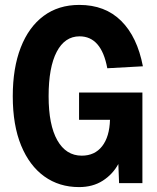

<svg xmlns="http://www.w3.org/2000/svg" viewBox="-20 -746 640 782"><path d="M302 16Q221 16 160.5 -27.5Q100 -71 66 -153.5Q32 -236 32 -354Q32 -469 64.5 -552.5Q97 -636 157.5 -681Q218 -726 303 -726Q408 -726 473.5 -661Q539 -596 562 -476L417 -468Q393 -598 304 -598Q244 -598 211 -535Q178 -472 178 -354Q178 -237 213.5 -174.5Q249 -112 313 -112Q366 -112 396 -150.5Q426 -189 428 -258H302V-369H560V0H465L462 -78Q439 -36 398.5 -10Q358 16 302 16Z"/></svg>

Font: Geist Mono
Style: Bold
Weight: 700
Monospace: yes
Designer: Basement.studio, Andrés Briganti, Mateo Zaragoza
Foundry: Basement.studio, Vercel, Andrés Briganti, Guido Ferreyra, Mateo Zaragoza
Version: Version 1.500; ttfautohint (v1.8.4.7-5d5b)